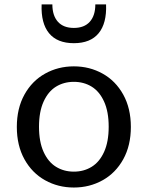

<svg xmlns="http://www.w3.org/2000/svg" viewBox="-20 -826 660 858"><path d="M55.2 -258.8Q55.2 -341.7 89.2 -403.2Q123.3 -464.7 181.6 -497.1Q239.8 -529.5 310 -529.5Q380.2 -529.5 438.4 -497.1Q496.7 -464.7 530.8 -403.2Q564.8 -341.7 564.8 -258.8Q564.8 -175.8 530.8 -114.3Q496.7 -52.8 438.4 -20.4Q380.2 12 310 12Q239.8 12 181.6 -20.4Q123.3 -52.8 89.2 -114.3Q55.2 -175.8 55.2 -258.8ZM465.7 -259.7Q465.7 -326.8 445.2 -371.9Q424.8 -417 389.8 -438.7Q354.7 -460.3 310 -460.3Q265.3 -460.3 230.2 -438.7Q195.2 -417 174.8 -371.9Q154.3 -326.8 154.3 -259.7Q154.3 -192.3 174.8 -147.3Q195.2 -102.3 230.2 -80.7Q265.3 -59 310 -59Q354.7 -59 389.8 -80.7Q424.8 -102.3 445.2 -147.3Q465.7 -192.3 465.7 -259.7ZM166 -806.2H214Q214 -756.5 238.7 -728.8Q263.3 -701.2 310 -701.2Q356.7 -701.2 381.3 -728.8Q406 -756.5 406 -806.2H454Q457.3 -722 420.8 -677.5Q384.2 -633 310 -633Q235.8 -633 199.2 -677.5Q162.7 -722 166 -806.2Z"/></svg>

Font: Monaspace Xenon Var ExtraLight
Style: Regular
Weight: 200
Designer: Riley Cran and the Lettermatic Team
Version: Version 1.200 (Monaspace Xenon Var)